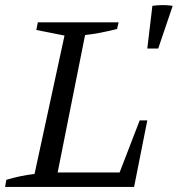

<svg xmlns="http://www.w3.org/2000/svg" viewBox="-31 -736 700 756"><path d="M519 -262H549L497 0H-11L-6 -28Q51 -45 105 -51L223 -596L112 -618L118 -648H436L430 -622Q360 -604 304 -598L196 -57H440ZM549 -545 569 -713Q611 -719 649 -713L592 -545Z"/></svg>

Font: Piazzolla SC
Style: Italic
Weight: 400
Italic angle: -11.3°
Designer: Juan Pablo del Peral
Foundry: Huerta Tipografica
Version: Version 1.330